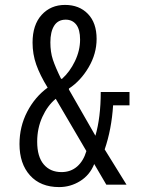

<svg xmlns="http://www.w3.org/2000/svg" viewBox="-20 -759 590 789"><path d="M223.1 9.8Q146.5 9.8 103.3 -38.3Q60.1 -86.4 60.1 -167Q60.1 -238.8 91.8 -299.8Q123.5 -360.8 175.8 -398.9Q144 -450.7 128.9 -493.7Q113.8 -536.6 113.8 -584Q113.8 -656.7 151.1 -697.8Q188.5 -738.8 247.1 -738.8Q305.7 -738.8 341.3 -701.9Q377 -665 377 -599.1Q377 -538.1 344.2 -482.4Q311.5 -426.8 263.2 -395V-391.1L372.1 -201.2Q394 -276.9 394 -380.9H512.2V-326.2H444.8Q438.5 -227.5 410.2 -145L500 0H417L367.2 -85Q349.1 -39.6 309.3 -14.9Q269.5 9.8 223.1 9.8ZM132.8 -176.8Q132.8 -115.2 159.7 -83.5Q186.5 -51.8 232.9 -51.8Q270.5 -51.8 296.9 -74.7Q323.2 -97.7 335 -138.2L209 -353Q175.3 -325.2 154.1 -278.6Q132.8 -231.9 132.8 -176.8ZM187 -585Q187 -544.9 197.3 -513.9Q207.5 -482.9 231 -435.1H234.9Q267.1 -463.9 288.1 -507.8Q309.1 -551.8 309.1 -596.2Q309.1 -637.7 293.2 -658Q277.3 -678.2 250 -678.2Q218.3 -678.2 202.6 -653.3Q187 -628.4 187 -585Z"/></svg>

Font: Lumene Sans Condensed
Style: Regular
Weight: 400
Width: 3
Designer: Deni Anggara
Version: Version 1.003;Glyphs 3.1.2 (3151)